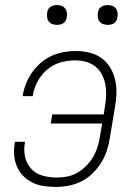

<svg xmlns="http://www.w3.org/2000/svg" viewBox="-20 -729 540 757"><path d="M200 8Q176 8 152.5 4.5Q129 1 108.5 -9Q88 -19 72 -35Q56 -51 47 -72Q38 -93 36 -116.5Q34 -140 38 -164L39 -170H79L78 -166Q73 -137 79 -110Q85 -83 103 -63.5Q121 -44 148 -36.5Q175 -29 204 -29Q224 -29 245 -33Q266 -37 285 -48Q304 -59 320 -75Q336 -91 347 -110Q358 -129 364.5 -149.5Q371 -170 374 -191L383 -242H180L186 -278H389L394 -311Q398 -333 398.5 -355Q399 -377 395 -397.5Q391 -418 381 -436.5Q371 -455 355 -467.5Q339 -480 318.5 -485.5Q298 -491 275 -491Q247 -491 217.5 -482.5Q188 -474 164.5 -453.5Q141 -433 127 -405.5Q113 -378 109 -350H69Q73 -374 82 -397.5Q91 -421 105.5 -442Q120 -463 140 -480.5Q160 -498 183 -508.5Q206 -519 230.5 -523.5Q255 -528 278 -528Q306 -528 332.5 -521.5Q359 -515 380 -500Q401 -485 414.5 -462.5Q428 -440 434 -414Q440 -388 439 -360Q438 -332 433 -305L413 -185Q409 -159 401 -134.5Q393 -110 378.5 -87Q364 -64 344.5 -45Q325 -26 301 -14Q277 -2 251 3Q225 8 200 8ZM405 -631Q395 -631 386.5 -634Q378 -637 372.5 -644Q367 -651 366 -660.5Q365 -670 366 -680Q367 -686 370 -692Q373 -698 379 -702Q385 -706 391.5 -707.5Q398 -709 404 -709Q414 -709 422.5 -706Q431 -703 436.5 -696Q442 -689 443.5 -679.5Q445 -670 443 -660Q442 -654 439 -648Q436 -642 430.5 -638Q425 -634 418 -632.5Q411 -631 405 -631ZM205 -631Q195 -631 186.5 -634Q178 -637 172.5 -644Q167 -651 166 -660.5Q165 -670 166 -680Q167 -686 170 -692Q173 -698 179 -702Q185 -706 191.5 -707.5Q198 -709 204 -709Q214 -709 222.5 -706Q231 -703 236.5 -696Q242 -689 243.5 -679.5Q245 -670 243 -660Q242 -654 239 -648Q236 -642 230.5 -638Q225 -634 218 -632.5Q211 -631 205 -631Z"/></svg>

Font: Iosevka Extralight
Style: Italic
Weight: 200
Italic angle: -9°
Monospace: yes
Designer: Belleve Invis
Foundry: Belleve Invis
Version: Version 32.5.0; ttfautohint (v1.8.4)